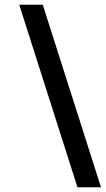

<svg xmlns="http://www.w3.org/2000/svg" viewBox="-20 -745 445 808"><path d="M61 -725H160L405 43H306Z"/></svg>

Font: Sarabun Medium
Style: Italic
Weight: 500
Italic angle: -10°
Designer: Suppakit Chalermlarp | Katatrad Co.,Ltd.
Foundry: Cadson Demak Co.,Ltd.
Version: Version 1.000; ttfautohint (v1.6)